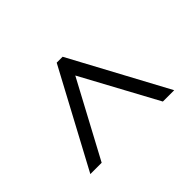

<svg xmlns="http://www.w3.org/2000/svg" viewBox="-122 -759 803 803"><g transform="rotate(45 279.5 -358.0)"><path d="M494 -110 65 -340V-375L494 -606V-539L158 -357L494 -177Z"/></g></svg>

Font: Noto Serif Tamil
Style: Regular
Weight: 400
Designer: Indian Type Foundry, Tom Grace, and the Monotype Design Team
Foundry: Monotype Imaging Inc.
Version: Version 2.003